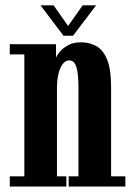

<svg xmlns="http://www.w3.org/2000/svg" viewBox="-20 -686 492 706"><path d="M16 0V-37.5H69.5V-486H16V-523.5H186V-473.5Q187.5 -480 198.2 -493.8Q209 -507.5 229 -519Q249 -530.5 277 -530.5Q308 -530.5 333.2 -517Q358.5 -503.5 373.5 -467.8Q388.5 -432 388.5 -365V-37.5H441V0H232.5V-37.5H268.5V-363Q268.5 -415.5 260.8 -439.8Q253 -464 235 -464Q225 -464 217 -457.2Q209 -450.5 203 -438Q197 -425.5 193.5 -408.5Q190 -391.5 189.5 -371V-37.5H224V0ZM213.5 -554.5 129 -666.5H177L230.5 -590.5L284 -666.5H333.5L248.5 -554.5Z"/></svg>

Font: Imbue Thin 10pt
Style: Bold
Weight: 700
Version: Version 1.102